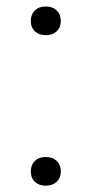

<svg xmlns="http://www.w3.org/2000/svg" viewBox="-20 -567 282 592"><path d="M121 5.5Q100.5 5.5 87.8 -6.2Q75 -18 75 -38.5Q75 -58.5 87.5 -70.8Q100 -83 121 -83Q142 -83 154.8 -70.8Q167.5 -58.5 167.5 -38.5Q167.5 -18.5 154.8 -6.5Q142 5.5 121 5.5ZM121 -458.5Q100.5 -458.5 87.8 -470.2Q75 -482 75 -502.5Q75 -522.5 87.5 -534.8Q100 -547 121 -547Q142 -547 154.8 -534.8Q167.5 -522.5 167.5 -502.5Q167.5 -482.5 154.8 -470.5Q142 -458.5 121 -458.5Z"/></svg>

Font: Encode Sans Expanded Light
Style: Regular
Weight: 300
Width: 7
Designer: Multiple Designers
Foundry: Impallari Type
Version: Version 3.000; ttfautohint (v1.8.3) -l 8 -r 50 -G 200 -x 14 